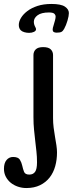

<svg xmlns="http://www.w3.org/2000/svg" viewBox="-99 -641 368 970"><path d="M187 -476Q167 -476 167 -491Q167 -497 168 -500Q176 -527 179 -538.5Q182 -550 182 -557Q182 -565 175.5 -571.5Q169 -578 148 -578Q110 -578 91 -564Q72 -550 72 -531Q72 -517 80 -503Q83 -498 83 -493Q83 -485 72.5 -480Q62 -475 48 -475Q35 -475 23.5 -478.5Q12 -482 6 -488Q-4 -498 -4 -515Q-4 -532 7 -550.5Q18 -569 39 -585Q60 -601 90.5 -611Q121 -621 161 -621Q209 -621 229 -607.5Q249 -594 249 -575Q249 -561 242 -537Q235 -513 225 -495Q219 -484 211.5 -480Q204 -476 187 -476ZM70 -363Q70 -380 81.5 -391.5Q93 -403 119 -403Q146 -403 157.5 -391.5Q169 -380 169 -363V-44Q169 -20 172 4Q175 28 179 50.5Q183 73 186 93Q189 113 189 129Q189 166 180 198.5Q171 231 152 255.5Q133 280 103.5 294.5Q74 309 34 309Q12 309 -8.5 302Q-29 295 -44.5 282.5Q-60 270 -69.5 252Q-79 234 -79 212Q-79 183 -66 167.5Q-53 152 -33 152Q-7 152 1.5 166Q10 180 13.5 196.5Q17 213 22.5 227Q28 241 49 241Q68 241 78 227.5Q88 214 88 179Q88 150 85 124Q82 98 79 71Q76 44 73 15Q70 -14 70 -50Z"/></svg>

Font: Sofadi One
Style: Regular
Weight: 400
Designer: Botjo Nikoltchev
Foundry: Botjo Nikoltchev
Version: Version 1.002